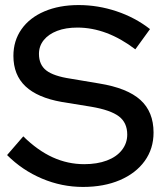

<svg xmlns="http://www.w3.org/2000/svg" viewBox="-20 -729 653 759"><path d="M308 10Q224 10 146 -23Q68 -56 8 -116L72 -190Q129 -134 188.5 -107Q248 -80 313 -80Q364 -80 402.5 -94.5Q441 -109 462 -136Q483 -163 483 -197Q483 -244 450 -269Q417 -294 341 -307L224 -326Q128 -343 80.5 -388Q33 -433 33 -508Q33 -568 65 -613.5Q97 -659 155.5 -684Q214 -709 291 -709Q367 -709 440.5 -684.5Q514 -660 573 -614L515 -534Q402 -620 286 -620Q240 -620 206 -607Q172 -594 153 -570.5Q134 -547 134 -516Q134 -473 163 -450.5Q192 -428 259 -418L372 -399Q483 -381 535 -334Q587 -287 587 -205Q587 -141 552 -92.5Q517 -44 454 -17Q391 10 308 10Z"/></svg>

Font: Red Hat Display SemiBold
Style: Regular
Weight: 600
Designer: Pentagram, MCKL
Foundry: Pentagram, MCKL
Version: Version 1.023